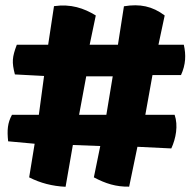

<svg xmlns="http://www.w3.org/2000/svg" viewBox="-20 -591 745 736"><path d="M11.2 -49.3 112.8 -40 91.8 88.9C134.8 110.8 180.7 122.6 231.4 125L259.3 -35.2L364.3 -31.2L339.8 88.9C384.8 112.8 425.3 125.5 475.1 124.5L506.8 -28.3L636.7 -22C654.3 -60.1 663.6 -109.9 649.4 -150.9H537.1L564.5 -303.2H673.8C692.4 -343.8 693.4 -380.9 684.6 -419.4H587.4L611.3 -531.7C564 -567.4 516.1 -577.1 455.1 -566.9L432.1 -419.4H323.7L347.2 -531.7C301.8 -559.6 251.5 -576.7 187 -567.4L164.6 -419.4H44.4C26.4 -371.6 24.9 -353 37.1 -305.7L148.9 -299.8L128.9 -150.9H25.9C8.8 -119.6 6.8 -92.3 11.2 -49.3ZM283.2 -150.9 310.5 -298.3H412.1L387.7 -150.9Z"/></svg>

Font: Fruktur
Style: Regular
Weight: 400
Designer: Viktoriya Grabowska
Foundry: Viktoriya Grabowska
Version: Version 1.002